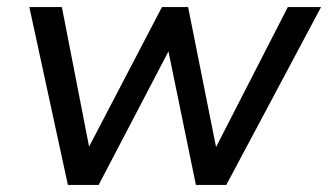

<svg xmlns="http://www.w3.org/2000/svg" viewBox="-20 -523 928 543"><path d="M172 0 63 -503H155L239 -72H213L438 -503H512L598 -72H573L794 -503H888L620 0H534L444 -438H488L259 0Z"/></svg>

Font: Mulish ExtraLight Medium
Style: Italic
Weight: 500
Italic angle: -9°
Version: Version 3.603